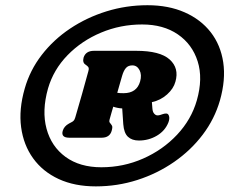

<svg xmlns="http://www.w3.org/2000/svg" viewBox="-20 -802 858 718"><path d="M338.5 -105Q259 -105 199.5 -132.5Q140 -160 104 -209.8Q68 -259.5 59 -326.2Q50 -393 72.5 -471Q92 -539.5 136 -596.5Q180 -653.5 242 -695Q304 -736.5 378 -759.5Q452 -782.5 531.5 -782.5Q610 -782.5 670.2 -756Q730.5 -729.5 767.8 -681.8Q805 -634 814.8 -569Q824.5 -504 802.5 -426.5Q782.5 -357 738.2 -298.5Q694 -240 631.2 -196.5Q568.5 -153 493.8 -129Q419 -105 338.5 -105ZM359 -176.5Q441.5 -176.5 515.2 -209Q589 -241.5 642.2 -298.2Q695.5 -355 716 -426.5Q739.5 -508.5 719.2 -572.5Q699 -636.5 645 -673.5Q591 -710.5 511.5 -710.5Q430.5 -710.5 357.8 -680Q285 -649.5 232.5 -595.5Q180 -541.5 159.5 -471Q136 -387.5 154 -320.8Q172 -254 225.2 -215.2Q278.5 -176.5 359 -176.5ZM636 -496.5Q629 -470.5 604.8 -448.8Q580.5 -427 548 -420L550 -395.5Q551 -383 556.8 -376.8Q562.5 -370.5 569 -370.5Q574.5 -370.5 578.8 -372Q583 -373.5 588 -375Q594.5 -377.5 601.5 -377.5Q609.5 -377.5 612.2 -367.5Q615 -357.5 609.5 -343.5Q597 -312.5 566.5 -294.5Q536 -276.5 499.5 -276.5Q473.5 -276.5 458.5 -290.5Q443.5 -304.5 441 -337.5L437 -396.5Q427.5 -397 419 -398.8Q410.5 -400.5 403.5 -403Q400.5 -392.5 397.5 -382.5Q394.5 -372.5 392 -363Q389 -353 388.8 -349.2Q388.5 -345.5 391.5 -342L394.5 -338.5Q400 -332 400 -326.5Q400 -321 397.5 -312.5Q390 -287 360 -287H239Q207.5 -287 214.5 -312.5Q219.5 -330 238 -340L245.5 -344Q251 -346.5 255 -350.2Q259 -354 261.5 -363Q274.5 -406 286.5 -449.5Q298.5 -493 310.5 -536Q313 -544.5 311.5 -548.5Q310 -552.5 306 -555.5L301 -559.5Q287.5 -567 292.5 -586.5Q300.5 -612 331.5 -612H489Q578.5 -612 614.5 -579.5Q650.5 -547 636 -496.5ZM437 -519.5Q434 -509 429 -491.8Q424 -474.5 418.5 -455Q426 -453.5 442 -453.5Q491.5 -453.5 504 -497.5Q511 -522 501.8 -539.8Q492.5 -557.5 475 -557.5Q459.5 -557.5 451 -547.8Q442.5 -538 437 -519.5Z"/></svg>

Font: Fraunces 9pt S100 Black
Style: Italic
Weight: 900
Italic angle: -16°
Version: Version 1.000; ttfautohint (v1.8.3)